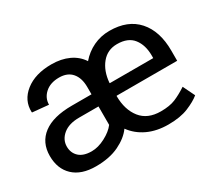

<svg xmlns="http://www.w3.org/2000/svg" viewBox="-108 -740 1060 951"><g transform="rotate(-30 422.0 -264.0)"><path d="M616.2 10.3Q549.8 10.3 499 -13.4Q448.2 -37.1 416 -81.1Q388.7 -42.5 334.2 -16.1Q279.8 10.3 201.7 10.3Q118.7 10.3 73.5 -32.2Q28.3 -74.7 28.3 -148.4Q28.3 -225.6 84.5 -267.8Q140.6 -310.1 248 -310.1H359.9V-351.6Q359.9 -403.3 334.7 -432.9Q309.6 -462.4 261.7 -462.4Q211.4 -462.4 181.6 -435.5Q151.9 -408.7 151.9 -370.6L60.1 -379.4L59.1 -382.3Q56.6 -449.7 112.5 -493.9Q168.5 -538.1 261.7 -538.1Q317.4 -538.1 360.1 -518.3Q402.8 -498.5 427.2 -460.9Q458.5 -497.6 501.2 -517.8Q543.9 -538.1 593.3 -538.1Q697.8 -538.1 754.2 -474.6Q810.5 -411.1 810.5 -299.8V-241.7H464.4L463.4 -239.3Q463.9 -161.6 502.2 -113.3Q540.5 -64.9 616.2 -64.9Q666.5 -64.9 699 -78.4Q731.4 -91.8 769.5 -116.7L802.2 -49.3Q776.4 -27.8 730.5 -8.8Q684.6 10.3 616.2 10.3ZM220.7 -64.9Q257.8 -64.9 298.3 -86.2Q338.9 -107.4 359.9 -135.3V-240.7H249Q190.4 -240.7 157.5 -213.4Q124.5 -186 124.5 -146.5Q124.5 -110.4 148.9 -87.6Q173.3 -64.9 220.7 -64.9ZM593.3 -462.4Q538.1 -462.4 504.4 -421.1Q470.7 -379.9 465.3 -314.9L466.3 -312.5H714.4V-327.6Q714.4 -387.2 685.1 -424.8Q655.8 -462.4 593.3 -462.4Z"/></g></svg>

Font: GeogebraSans
Style: Regular
Weight: 400
Designer: Google
Version: Version 1.100140; 2013